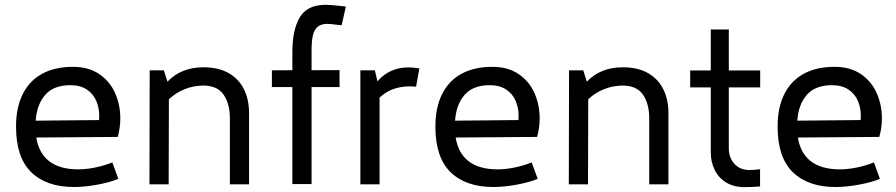

<svg xmlns="http://www.w3.org/2000/svg" viewBox="-20 -769 3740 801"><path d="M448.7 -91.3 473.6 -22.9Q439 -8.3 385.7 1.5Q332.5 11.2 289.1 11.2Q173.8 11.2 110.4 -50.5Q46.9 -112.3 46.9 -240.7Q46.9 -320.8 75 -376.7Q103 -432.6 156.2 -461.4Q209.5 -490.2 284.2 -490.2Q350.1 -490.2 394.5 -459.7Q439 -429.2 460.4 -380.1Q481.9 -331.1 481.9 -274.9Q481.9 -236.3 471.2 -197.8L131.3 -195.3Q142.1 -129.4 186 -95.9Q230 -62.5 306.2 -62.5Q338.9 -62.5 375.5 -69.8Q412.1 -77.1 448.7 -91.3ZM128.9 -265.6 393.1 -268.1Q394 -279.8 394 -285.6Q394 -318.8 381.8 -347.9Q369.6 -377 342.5 -395.3Q315.4 -413.6 273.4 -413.6Q204.1 -413.6 168.9 -373.5Q133.8 -333.5 128.9 -265.6Z M1019 -297.9V0H939V-275.4Q939 -335.4 913.3 -373.5Q887.7 -411.6 828.6 -412.1Q786.6 -411.6 749.8 -396.7Q712.9 -381.8 684.6 -355L683.6 0H603.5L604.5 -475.6H663.6L678.7 -428.2Q735.4 -488.3 829.1 -488.3Q891.6 -488.3 934.1 -463.9Q976.6 -439.5 997.8 -396.5Q1019 -353.5 1019 -297.9Z M1279.8 -557.1V-476.1L1396.5 -476.6V-405.8H1279.8V-1H1199.7V-405.8H1114.3V-475.6L1199.7 -476.1V-552.2Q1199.7 -644 1230.5 -696.5Q1261.2 -749 1339.8 -749Q1356.4 -749 1402.3 -744.1L1422.9 -741.7L1405.3 -663.6Q1387.2 -665.5 1382.3 -666Q1358.4 -669.4 1346.2 -669.4Q1319.3 -669.4 1304.9 -657Q1290.5 -644.5 1285.2 -620.4Q1279.8 -596.2 1279.8 -557.1Z M1683.6 -487.8Q1705.6 -487.8 1729.5 -483.4L1715.8 -407.2Q1702.1 -408.7 1689 -408.7Q1613.3 -408.7 1563.5 -361.8V0H1483.4V-475.6H1543.9L1554.7 -429.7Q1605 -487.8 1683.6 -487.8Z M2198.2 -91.3 2223.1 -22.9Q2188.5 -8.3 2135.3 1.5Q2082 11.2 2038.6 11.2Q1923.3 11.2 1859.9 -50.5Q1796.4 -112.3 1796.4 -240.7Q1796.4 -320.8 1824.5 -376.7Q1852.5 -432.6 1905.8 -461.4Q1959 -490.2 2033.7 -490.2Q2099.6 -490.2 2144 -459.7Q2188.5 -429.2 2210 -380.1Q2231.4 -331.1 2231.4 -274.9Q2231.4 -236.3 2220.7 -197.8L1880.9 -195.3Q1891.6 -129.4 1935.5 -95.9Q1979.5 -62.5 2055.7 -62.5Q2088.4 -62.5 2125 -69.8Q2161.6 -77.1 2198.2 -91.3ZM1878.4 -265.6 2142.6 -268.1Q2143.6 -279.8 2143.6 -285.6Q2143.6 -318.8 2131.3 -347.9Q2119.1 -377 2092 -395.3Q2064.9 -413.6 2022.9 -413.6Q1953.6 -413.6 1918.5 -373.5Q1883.3 -333.5 1878.4 -265.6Z M2768.6 -297.9V0H2688.5V-275.4Q2688.5 -335.4 2662.8 -373.5Q2637.2 -411.6 2578.1 -412.1Q2536.1 -411.6 2499.3 -396.7Q2462.4 -381.8 2434.1 -355L2433.1 0H2353L2354 -475.6H2413.1L2428.2 -428.2Q2484.9 -488.3 2578.6 -488.3Q2641.1 -488.3 2683.6 -463.9Q2726.1 -439.5 2747.3 -396.5Q2768.6 -353.5 2768.6 -297.9Z M3020.5 -404.3V-147.5Q3020.5 -126 3030 -105.7Q3039.6 -85.4 3059.1 -72.5Q3078.6 -59.6 3106.4 -59.6Q3126 -59.6 3150.9 -63V8.8Q3119.1 11.7 3086.4 11.7Q3041 11.7 3009.3 -7.8Q2977.5 -27.3 2961.4 -60.3Q2945.3 -93.3 2945.3 -133.3V-404.3H2859.4V-475.1H2945.3V-646H3020.5V-475.1H3151.4V-404.3Z M3626 -91.3 3650.9 -22.9Q3616.2 -8.3 3563 1.5Q3509.8 11.2 3466.3 11.2Q3351.1 11.2 3287.6 -50.5Q3224.1 -112.3 3224.1 -240.7Q3224.1 -320.8 3252.2 -376.7Q3280.3 -432.6 3333.5 -461.4Q3386.7 -490.2 3461.4 -490.2Q3527.3 -490.2 3571.8 -459.7Q3616.2 -429.2 3637.7 -380.1Q3659.2 -331.1 3659.2 -274.9Q3659.2 -236.3 3648.4 -197.8L3308.6 -195.3Q3319.3 -129.4 3363.3 -95.9Q3407.2 -62.5 3483.4 -62.5Q3516.1 -62.5 3552.7 -69.8Q3589.4 -77.1 3626 -91.3ZM3306.2 -265.6 3570.3 -268.1Q3571.3 -279.8 3571.3 -285.6Q3571.3 -318.8 3559.1 -347.9Q3546.9 -377 3519.8 -395.3Q3492.7 -413.6 3450.7 -413.6Q3381.3 -413.6 3346.2 -373.5Q3311 -333.5 3306.2 -265.6Z"/></svg>

Font: Selawik
Style: Regular
Weight: 400
Designer: Aaron Bell
Foundry: Microsoft Corporation
Version: Version 1.01